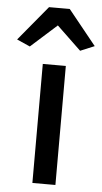

<svg xmlns="http://www.w3.org/2000/svg" viewBox="-92 -857 476 893"><g transform="rotate(5 146.0 -410.5)"><path d="M26.9 -631.3 148.4 -740.2 261.7 -631.8 327.6 -659.2 196.8 -821.3H100.1L-34.7 -658.7ZM94.2 0H201.7V-555.7H94.2Z"/></g></svg>

Font: Merriweather Sans
Style: Regular
Weight: 400
Designer: Eben Sorkin ( eben@eyebytes.com )
Foundry: Eben Sorkin
Version: Version 1.003